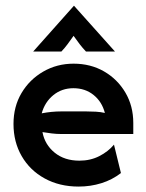

<svg xmlns="http://www.w3.org/2000/svg" viewBox="-20 -658 523 690"><path d="M262.5 12.5Q193.8 12.5 140.6 -16.7Q87.5 -45.8 58 -96.9Q28.5 -147.9 28.5 -212.5Q28.5 -275 57.3 -323.6Q86.1 -372.2 135.4 -400.7Q184.7 -429.2 244.4 -429.2Q305.6 -429.2 353.8 -401.4Q402.1 -373.6 430.6 -325.3Q459 -277.1 459 -216V-176.4H200Q182.6 -176.4 166 -178.5Q149.3 -180.6 132.6 -183.3Q141 -138.2 176.4 -109.4Q211.8 -80.6 265.3 -80.6Q304.9 -80.6 336.8 -96.9Q368.8 -113.2 389.6 -138.2L414.6 -36.1Q383.3 -11.8 344.4 0.3Q305.6 12.5 262.5 12.5ZM129.9 -250.7Q165.3 -257.6 200 -257.6H289.6Q308.3 -257.6 325 -256.6Q341.7 -255.6 356.9 -252.1Q346.5 -292.4 316.3 -316.7Q286.1 -341 243.8 -341Q202.1 -341 171.5 -316Q141 -291 129.9 -250.7ZM99.3 -472.9 245.8 -637.5 393.1 -472.9H288.9Q276.4 -486.1 266.3 -499.3Q256.2 -512.5 244.4 -529.2Q232.6 -512.5 222.9 -499.3Q213.2 -486.1 200.7 -472.9Z"/></svg>

Font: Afacad SemiBold
Style: Regular
Weight: 600
Designer: Kristian Moeller
Foundry: Dicotype
Version: Version 1.000